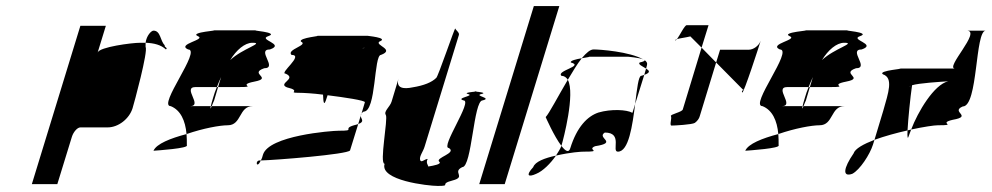

<svg xmlns="http://www.w3.org/2000/svg" viewBox="-20 -795 3270 633"><path d="M85 -188H169L217 -344C222 -360 235 -375 245 -375H335C370 -375 406 -403 417 -438C422 -454 469 -627 460 -640V-654H442C414 -654 308 -640 302 -622L329 -710H245ZM460 -654C488 -653 511 -647 527 -632C535 -638 521 -638 523 -646C508 -660 510 -694 486 -694C479 -694 463 -678 460 -654Z M486 -298C500 -299 603 -306 596 -316C596 -329 596 -341 595 -353C542 -339 496 -321 486 -298ZM543 -445C575 -432 591 -398 595 -353C650 -372 705 -382 731 -382C777 -382 767 -445 813 -445H678C675 -437 672 -433 675 -445H606C651 -445 579 -508 625 -508H695C699 -519 704 -530 709 -541L699 -508H769C832 -508 758 -514 819 -526C881 -538 799 -552 851 -570C897 -570 824 -632 870 -632C922 -650 828 -664 865 -676C903 -689 798 -695 826 -695H682C710 -695 603 -689 632 -676C662 -664 561 -650 600 -632C646 -632 498 -445 543 -445ZM683 -474C679 -460 676 -451 675 -445H678C681 -453 686 -464 686 -464L699 -508H695C690 -496 686 -485 683 -474ZM739 -597C759 -630 787 -654 812 -654C854 -654 779 -635 739 -597Z M922 -552C960 -535 894 -520 926 -507C977 -495 924 -489 966 -489C981 -489 1014 -487 1045 -483C1046 -457 1048 -442 1057 -472L1060 -481C1116 -474 1183 -464 1183 -458L1172 -421C1174 -423 1175 -425 1179 -427C1221 -427 1212 -614 1236 -614C1284 -632 1214 -646 1231 -658C1265 -671 1185 -677 1193 -677H1023C1048 -677 964 -671 972 -658C999 -646 923 -632 941 -614C984 -614 898 -552 922 -552ZM836 -266C820 -266 826 -236 840 -266ZM840 -266C887 -267 1126 -286 1134 -299L1161 -386C1158 -385 1152 -383 1147 -382C1106 -370 1156 -364 1097 -364C1072 -364 866 -348 847 -285C845 -277 843 -271 840 -266ZM1174 -636C1176 -637 1179 -637 1181 -637C1187 -637 1183 -637 1174 -636ZM1161 -386C1184 -394 1170 -403 1169 -413ZM1169 -413 1172 -421C1170 -418 1169 -416 1169 -413Z M1252 -416C1260 -404 1230 -255 1248 -255C1231 -200 1392 -182 1423 -182C1471 -182 1425 -188 1472 -200C1519 -212 1469 -227 1504 -244C1536 -244 1541 -464 1571 -464C1605 -472 1541 -479 1567 -485C1586 -489 1560 -492 1548 -493C1537 -492 1507 -489 1523 -485C1547 -479 1480 -472 1508 -464C1540 -464 1430 -307 1460 -307C1487 -290 1414 -275 1428 -262C1438 -254 1410 -249 1392 -246C1392 -250 1383 -258 1390 -271C1380 -271 1368 -256 1365 -268C1362 -280 1375 -295 1380 -312L1493 -680C1495 -688 1483 -695 1481 -701C1480 -707 1423 -538 1418 -538C1404 -524 1378 -513 1340 -507C1312 -501 1284 -503 1294 -536L1271 -460C1266 -443 1244 -428 1252 -416ZM1548 -493C1553 -494 1555 -494 1548 -494C1541 -494 1543 -494 1548 -493Z M1560 -188H1644L1824 -775H1740Z M1779 -409C1779 -409 1807 -345 1831 -314L1832 -318C1837 -335 1877 -486 1852 -532C1820 -478 1790 -420 1779 -409ZM1738 -244C1712 -216 1722 -210 1748 -222C1770 -231 1795 -256 1813 -282C1776 -274 1744 -262 1738 -244ZM1831 -545C1840 -545 1847 -540 1852 -532C1868 -559 1883 -584 1898 -603C1880 -600 1859 -595 1862 -589C1907 -577 1813 -562 1831 -545ZM1898 -603C1918 -607 1935 -608 1912 -608H2051C2048 -608 2089 -605 2101 -599C2056 -625 1957 -632 1937 -632C1926 -632 1913 -621 1898 -603ZM1813 -282C1861 -293 1896 -295 1904 -295C1970 -295 1912 -301 1942 -313C2020 -325 1945 -340 1974 -358C2035 -358 1995 -295 2017 -295C2053 -295 2065 -381 2074 -452L2065 -423C2046 -434 1994 -436 1953 -424C1917 -412 1882 -377 1860 -306C1855 -290 1844 -297 1831 -314C1827 -304 1820 -293 1813 -282ZM2089 -589C2082 -583 2099 -576 2110 -569L2113 -580C2115 -587 2112 -592 2105 -597C2107 -595 2103 -592 2089 -589ZM2101 -599C2102 -598 2104 -598 2105 -597C2104 -598 2103 -598 2101 -599ZM2094 -545C2085 -545 2080 -502 2074 -452L2104 -548ZM2104 -548C2126 -556 2121 -562 2110 -569Z M2206 -662C2207 -661 2210 -663 2212 -666C2209 -665 2205 -663 2206 -662ZM2212 -666C2221 -669 2240 -671 2256 -675L2293 -638L2316 -712H2244C2237 -712 2221 -678 2212 -666ZM2192 -412C2196 -406 2186 -381 2194 -381C2203 -381 2262 -384 2271 -390C2279 -396 2285 -404 2287 -412L2341 -589L2293 -638L2231 -434C2228 -425 2188 -418 2192 -412ZM2341 -589 2429 -500C2437 -500 2422 -497 2427 -490C2431 -484 2484 -647 2488 -661C2482 -644 2464 -631 2448 -631H2354ZM2488 -661V-662Z M2437 -298C2451 -299 2554 -306 2547 -316C2547 -329 2547 -341 2546 -353C2493 -339 2447 -321 2437 -298ZM2494 -445C2526 -432 2542 -398 2546 -353C2601 -372 2656 -382 2682 -382C2728 -382 2718 -445 2764 -445H2629C2626 -437 2623 -433 2626 -445H2557C2602 -445 2530 -508 2576 -508H2646C2650 -519 2655 -530 2660 -541L2650 -508H2720C2783 -508 2709 -514 2770 -526C2832 -538 2750 -552 2802 -570C2848 -570 2775 -632 2821 -632C2873 -650 2779 -664 2816 -676C2854 -689 2749 -695 2777 -695H2633C2661 -695 2554 -689 2583 -676C2613 -664 2512 -650 2551 -632C2597 -632 2449 -445 2494 -445ZM2634 -474C2630 -460 2627 -451 2626 -445H2629C2632 -453 2637 -464 2637 -464L2650 -508H2646C2641 -496 2637 -485 2634 -474ZM2690 -597C2710 -630 2738 -654 2763 -654C2805 -654 2730 -635 2690 -597Z M2794 -289C2761 -241 2756 -210 2790 -222C2815 -235 2848 -286 2858 -318L2863 -334C2827 -320 2799 -305 2794 -289ZM2891 -550C2926 -538 2909 -490 2892 -430L2863 -334C2896 -346 2936 -357 2972 -365C2974 -402 2981 -473 2987 -514C3010 -521 3077 -525 3106 -527C3059 -516 3006 -426 2984 -368C3026 -377 3060 -382 3072 -382C3141 -382 3069 -388 3121 -400C3189 -412 3112 -426 3154 -444C3205 -444 3194 -694 3230 -694H3167C3218 -694 3093 -569 3129 -569H2942C2976 -569 2871 -563 2891 -550ZM2980 -509C2979 -510 2980 -511 2981 -512ZM2972 -365C2971 -341 2972 -332 2978 -352C2980 -357 2982 -362 2984 -368Z"/></svg>

Font: bitstorm
Style: sucnobl
Weight: 400
Version: Version 0.2